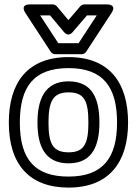

<svg xmlns="http://www.w3.org/2000/svg" viewBox="-20 -811 621 871"><path d="M291 -502C447.2 -502 511 -417.6 511 -255C511 -94.2 446.4 -10 291 -10C140.6 -10 70 -85 70 -255C70 -418.1 133.8 -502 291 -502ZM291 -552C104.4 -552 20 -435.8 20 -255C20 -65 113.4 40 291 40C475.7 40 561 -76.2 561 -255C561 -435.2 476.8 -552 291 -552ZM291 -70C401.6 -70 431 -154.6 431 -255C431 -356.3 403.1 -442 291 -442C179.7 -442 150 -354.9 150 -255C150 -154.6 180 -70 291 -70ZM291 -120C219.2 -120 200 -159.7 200 -255C200 -350.4 219.7 -392 291 -392C363.1 -392 381 -352.4 381 -255C381 -159.3 362.1 -120 291 -120ZM336.5 -615H244.5L162.2 -741H207.3L270.8 -665C275.6 -659.2 291.6 -644.5 309 -664.7L374.5 -741H418.8ZM350 -565C357.9 -565 366.3 -569.2 370.9 -576.3L485.9 -752.3C512.4 -792.8 465 -791 465 -791H363C356.2 -791 348.8 -787.8 344 -782.3L290.3 -719.7L238.2 -782C233.7 -787.4 226.4 -791 219 -791H116C67.7 -791 95.1 -752.3 95.1 -752.3L210.1 -576.3C214.4 -569.7 222.5 -565 231 -565Z"/></svg>

Font: Fog Sans
Style: Outline
Weight: 700
Foundry: Intel Corporation
Version: Version 1.00